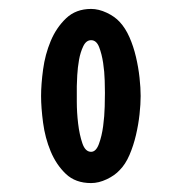

<svg xmlns="http://www.w3.org/2000/svg" viewBox="-20 -750 410 430"><path d="M184 -340Q149 -340 127.5 -360.5Q106 -381 93.5 -411Q81 -441 76.5 -475Q72 -509 72 -535Q72 -561 76.5 -594.5Q81 -628 93.5 -658Q106 -688 128 -709Q150 -730 184 -730Q201 -730 219 -721.5Q237 -713 248 -701Q261 -687 270 -666.5Q279 -646 284.5 -622.5Q290 -599 292.5 -576Q295 -553 295 -535Q295 -517 292.5 -494Q290 -471 284.5 -447.5Q279 -424 270 -403Q261 -382 248 -369Q237 -357 219 -348.5Q201 -340 184 -340ZM184 -410Q195 -410 201.5 -427.5Q208 -445 211 -467.5Q214 -490 214.5 -511.5Q215 -533 215 -542Q215 -550 214.5 -569.5Q214 -589 211 -609Q208 -629 202 -644.5Q196 -660 184 -660Q173 -660 166.5 -646.5Q160 -633 157 -616Q154 -599 153 -581.5Q152 -564 152 -557Q152 -547 152 -522.5Q152 -498 155 -473Q158 -448 164.5 -429Q171 -410 184 -410Z"/></svg>

Font: Osterbar
Style: Regular
Weight: 500
Width: 3
Designer: Peter Wiegel, Basierend auf Erbar schmal-halbfette Grotesk v. Jacob Erbar
Foundry: Peter Wiegel
Version: Version 1.0